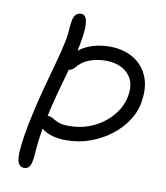

<svg xmlns="http://www.w3.org/2000/svg" viewBox="-81 -778 738 856"><g transform="rotate(10 287.5 -349.5)"><path d="M85 11Q56 11 53.5 -33.5Q51 -78 72 -187Q89 -271 109 -345Q129 -419 145 -477Q161 -535 168 -570Q174 -598 175.5 -615.5Q177 -633 178 -646.5Q179 -660 182 -676Q186 -694 195.5 -702Q205 -710 216 -710Q237 -710 242.5 -687Q248 -664 244.5 -631.5Q241 -599 235 -570Q233 -558 230 -545Q257 -566 292 -577Q327 -588 369 -588Q430 -588 476 -561Q522 -534 542.5 -483Q563 -432 549 -360Q541 -319 514.5 -280Q488 -241 447 -210Q406 -179 355.5 -161Q305 -143 248 -143Q209 -143 180.5 -152.5Q152 -162 137 -176Q130 -136 127.5 -113Q125 -90 124 -75.5Q123 -61 122 -49Q121 -37 117 -19Q111 11 85 11ZM232 -469Q222 -457 206 -454Q191 -401 175.5 -344.5Q160 -288 149 -236Q163 -236 174 -229Q185 -222 201.5 -215Q218 -208 250 -208Q311 -208 361 -232Q411 -256 444 -295.5Q477 -335 486 -380Q496 -428 481 -459.5Q466 -491 435 -507Q404 -523 365 -523Q322 -523 288 -510Q254 -497 232 -469Z"/></g></svg>

Font: Shantell Sans Normal
Style: Italic
Weight: 300
Italic angle: -11.31°
Designer: Stephen Nixon, Anya Danilova, Shantell Martin
Foundry: Arrow Type
Version: Version 1.008;[a672d596b]